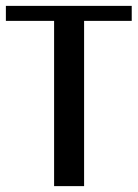

<svg xmlns="http://www.w3.org/2000/svg" viewBox="-21 -633 468 653"><path d="M427 -613V-562H265V0H163V-562H-1V-613Z"/></svg>

Font: Arya
Style: Regular
Weight: 400
Designer: Eduardo Rodriguez Tunni, Modular Infotech
Foundry: Eduardo Rodriguez Tunni, Modular Infotech
Version: Version 1.002